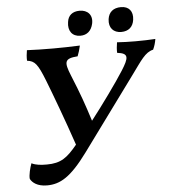

<svg xmlns="http://www.w3.org/2000/svg" viewBox="-58 -907 865 968"><g transform="rotate(-5 374.5 -422.5)"><path d="M374 -728C408 -728 430 -748 438 -783C448 -828 420 -854 381 -854C344 -854 322 -835 318 -802C311 -758 333 -728 374 -728ZM581 -729C618 -729 641 -749 646 -785C652 -828 630 -854 590 -854C551 -854 528 -834 523 -799C517 -754 543 -729 581 -729ZM648 -676C617 -676 583 -677 555 -679C552 -661 550 -642 551 -626C611 -619 605 -596 566 -534C530 -477 449 -365 395 -296C367 -384 350 -433 309 -533C280 -604 284 -621 351 -626C357 -641 363 -660 367 -679C321 -677 271 -676 232 -676C193 -676 127 -677 99 -679C96 -662 94 -643 95 -626C134 -621 148 -604 182 -518C209 -449 260 -313 304 -183C253 -121 221 -96 149 -96C119 -96 94 -98 72 -109C64 -88 54 -49 57 -31C67 -12 92 9 141 9C208 9 262 -22 348 -139L619 -509C669 -577 692 -617 733 -626C741 -643 746 -660 749 -679C723 -677 680 -676 648 -676Z"/></g></svg>

Font: Vollkorn Semibold
Style: Italic
Weight: 600
Italic angle: -11°
Designer: Friedrich Althausen
Foundry: Friedrich Althausen
Version: Version 4.015;PS 004.015;hotconv 1.0.88;makeotf.lib2.5.64775